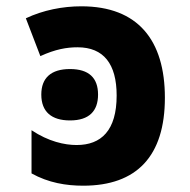

<svg xmlns="http://www.w3.org/2000/svg" viewBox="-20 -579 603 609"><path d="M244 10C414 10 503 -84 503 -269C503 -451 418 -559 238 -559C179 -559 117 -547 62 -521L108 -401C156 -423 192 -429 226 -429C309 -429 350 -376 350 -276C350 -165 301 -119 223 -119C185 -119 134 -130 80 -166V-29C134 1 190 10 244 10ZM202 -197C263 -197 291 -227 291 -279C291 -332 262 -360 202 -360C142 -360 111 -332 111 -279C111 -224 144 -197 202 -197Z"/></svg>

Font: Noto Sans Mono SemiCondensed ExtraBold
Style: Regular
Weight: 800
Width: 4
Designer: Monotype Design Team
Foundry: Monotype Imaging Inc.
Version: Version 2.014